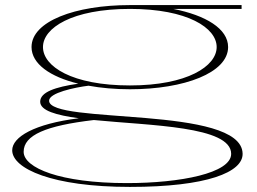

<svg xmlns="http://www.w3.org/2000/svg" viewBox="-20 -520 1009 755"><path d="M491 -169C705 -169 877 -234 877 -335C877 -407 789 -460 661 -485H930V-500H495H491C275 -500 104 -436 104 -335C104 -269 177 -218 288 -191C198 -178 138 -158 138 -120C138 -85 201 -67 290 -55C114 -33 28 19 28 71C28 143 185 215 491 215C794 215 936 157 934 84C930 -107 173 -29 173 -124C173 -155 273 -176 328 -183C377 -174 433 -169 491 -169ZM491 -184C263 -184 149 -259 149 -335C149 -410 263 -485 491 -485C718 -485 832 -410 832 -335C832 -260 717 -184 491 -184ZM73 77C73 11 161 -26 349 -48C571 -26 889 -24 889 85C889 161 689 200 479 200C216 200 73 140 73 77Z"/></svg>

Font: Sprat Extended Thin
Style: Regular
Weight: 100
Width: 9
Designer: Ethan Nakache
Foundry: Collletttivo
Version: Version 2.000;Glyphs 3.2 (3217)